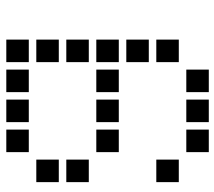

<svg xmlns="http://www.w3.org/2000/svg" viewBox="-58 -470 715 640"><g transform="rotate(-90 300.0 -150.5)"><path d="M113.5 -487.5Q112.5 -487.5 112.5 -487.5Q112.5 -487.5 112.5 -486.5V-413.5Q112.5 -412.5 112.5 -412.5Q112.5 -412.5 113.5 -412.5H186.5Q187.5 -412.5 187.5 -412.5Q187.5 -412.5 187.5 -413.5V-486.5Q187.5 -487.5 187.5 -487.5Q187.5 -487.5 186.5 -487.5ZM213.5 -487.5Q212.5 -487.5 212.5 -487.5Q212.5 -487.5 212.5 -486.5V-413.5Q212.5 -412.5 212.5 -412.5Q212.5 -412.5 213.5 -412.5H286.5Q287.5 -412.5 287.5 -412.5Q287.5 -412.5 287.5 -413.5V-486.5Q287.5 -487.5 287.5 -487.5Q287.5 -487.5 286.5 -487.5ZM313.5 -487.5Q312.5 -487.5 312.5 -487.5Q312.5 -487.5 312.5 -486.5V-413.5Q312.5 -412.5 312.5 -412.5Q312.5 -412.5 313.5 -412.5H386.5Q387.5 -412.5 387.5 -412.5Q387.5 -412.5 387.5 -413.5V-486.5Q387.5 -487.5 387.5 -487.5Q387.5 -487.5 386.5 -487.5ZM413.5 -487.5Q412.5 -487.5 412.5 -487.5Q412.5 -487.5 412.5 -486.5V-413.5Q412.5 -412.5 412.5 -412.5Q412.5 -412.5 413.5 -412.5H486.5Q487.5 -412.5 487.5 -412.5Q487.5 -412.5 487.5 -413.5V-486.5Q487.5 -487.5 487.5 -487.5Q487.5 -487.5 486.5 -487.5ZM13.5 -387.5Q12.5 -387.5 12.5 -387.5Q12.5 -387.5 12.5 -386.5V-313.5Q12.5 -312.5 12.5 -312.5Q12.5 -312.5 13.5 -312.5H86.5Q87.5 -312.5 87.5 -312.5Q87.5 -312.5 87.5 -313.5V-386.5Q87.5 -387.5 87.5 -387.5Q87.5 -387.5 86.5 -387.5ZM413.5 -387.5Q412.5 -387.5 412.5 -387.5Q412.5 -387.5 412.5 -386.5V-313.5Q412.5 -312.5 412.5 -312.5Q412.5 -312.5 413.5 -312.5H486.5Q487.5 -312.5 487.5 -312.5Q487.5 -312.5 487.5 -313.5V-386.5Q487.5 -387.5 487.5 -387.5Q487.5 -387.5 486.5 -387.5ZM13.5 -287.5Q12.5 -287.5 12.5 -287.5Q12.5 -287.5 12.5 -286.5V-213.5Q12.5 -212.5 12.5 -212.5Q12.5 -212.5 13.5 -212.5H86.5Q87.5 -212.5 87.5 -212.5Q87.5 -212.5 87.5 -213.5V-286.5Q87.5 -287.5 87.5 -287.5Q87.5 -287.5 86.5 -287.5ZM413.5 -287.5Q412.5 -287.5 412.5 -287.5Q412.5 -287.5 412.5 -286.5V-213.5Q412.5 -212.5 412.5 -212.5Q412.5 -212.5 413.5 -212.5H486.5Q487.5 -212.5 487.5 -212.5Q487.5 -212.5 487.5 -213.5V-286.5Q487.5 -287.5 487.5 -287.5Q487.5 -287.5 486.5 -287.5ZM113.5 -187.5Q112.5 -187.5 112.5 -187.5Q112.5 -187.5 112.5 -186.5V-113.5Q112.5 -112.5 112.5 -112.5Q112.5 -112.5 113.5 -112.5H186.5Q187.5 -112.5 187.5 -112.5Q187.5 -112.5 187.5 -113.5V-186.5Q187.5 -187.5 187.5 -187.5Q187.5 -187.5 186.5 -187.5ZM213.5 -187.5Q212.5 -187.5 212.5 -187.5Q212.5 -187.5 212.5 -186.5V-113.5Q212.5 -112.5 212.5 -112.5Q212.5 -112.5 213.5 -112.5H286.5Q287.5 -112.5 287.5 -112.5Q287.5 -112.5 287.5 -113.5V-186.5Q287.5 -187.5 287.5 -187.5Q287.5 -187.5 286.5 -187.5ZM313.5 -187.5Q312.5 -187.5 312.5 -187.5Q312.5 -187.5 312.5 -186.5V-113.5Q312.5 -112.5 312.5 -112.5Q312.5 -112.5 313.5 -112.5H386.5Q387.5 -112.5 387.5 -112.5Q387.5 -112.5 387.5 -113.5V-186.5Q387.5 -187.5 387.5 -187.5Q387.5 -187.5 386.5 -187.5ZM413.5 -187.5Q412.5 -187.5 412.5 -187.5Q412.5 -187.5 412.5 -186.5V-113.5Q412.5 -112.5 412.5 -112.5Q412.5 -112.5 413.5 -112.5H486.5Q487.5 -112.5 487.5 -112.5Q487.5 -112.5 487.5 -113.5V-186.5Q487.5 -187.5 487.5 -187.5Q487.5 -187.5 486.5 -187.5ZM413.5 -87.5Q412.5 -87.5 412.5 -87.5Q412.5 -87.5 412.5 -86.5V-13.5Q412.5 -12.5 412.5 -12.5Q412.5 -12.5 413.5 -12.5H486.5Q487.5 -12.5 487.5 -12.5Q487.5 -12.5 487.5 -13.5V-86.5Q487.5 -87.5 487.5 -87.5Q487.5 -87.5 486.5 -87.5ZM13.5 12.5Q12.5 12.5 12.5 12.5Q12.5 12.5 12.5 13.5V86.5Q12.5 87.5 12.5 87.5Q12.5 87.5 13.5 87.5H86.5Q87.5 87.5 87.5 87.5Q87.5 87.5 87.5 86.5V13.5Q87.5 12.5 87.5 12.5Q87.5 12.5 86.5 12.5ZM413.5 12.5Q412.5 12.5 412.5 12.5Q412.5 12.5 412.5 13.5V86.5Q412.5 87.5 412.5 87.5Q412.5 87.5 413.5 87.5H486.5Q487.5 87.5 487.5 87.5Q487.5 87.5 487.5 86.5V13.5Q487.5 12.5 487.5 12.5Q487.5 12.5 486.5 12.5ZM113.5 112.5Q112.5 112.5 112.5 112.5Q112.5 112.5 112.5 113.5V186.5Q112.5 187.5 112.5 187.5Q112.5 187.5 113.5 187.5H186.5Q187.5 187.5 187.5 187.5Q187.5 187.5 187.5 186.5V113.5Q187.5 112.5 187.5 112.5Q187.5 112.5 186.5 112.5ZM213.5 112.5Q212.5 112.5 212.5 112.5Q212.5 112.5 212.5 113.5V186.5Q212.5 187.5 212.5 187.5Q212.5 187.5 213.5 187.5H286.5Q287.5 187.5 287.5 187.5Q287.5 187.5 287.5 186.5V113.5Q287.5 112.5 287.5 112.5Q287.5 112.5 286.5 112.5ZM313.5 112.5Q312.5 112.5 312.5 112.5Q312.5 112.5 312.5 113.5V186.5Q312.5 187.5 312.5 187.5Q312.5 187.5 313.5 187.5H386.5Q387.5 187.5 387.5 187.5Q387.5 187.5 387.5 186.5V113.5Q387.5 112.5 387.5 112.5Q387.5 112.5 386.5 112.5Z"/></g></svg>

Font: Doto Black
Style: Regular
Weight: 900
Monospace: yes
Version: Version 1.000